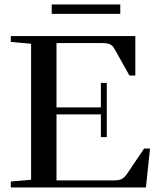

<svg xmlns="http://www.w3.org/2000/svg" viewBox="-20 -821 691 841"><path d="M206.5 -760.3V-801.3H506.8V-760.3ZM27.3 0V-25.9L116.2 -33.7V-629.4L27.3 -637.2V-663.1H572.8V-490.2H546.9L482.4 -605.5Q474.1 -620.6 462.9 -626.5Q451.7 -632.3 428.7 -632.3H227.5V-350.6H421.9V-458H447.8V-220.2H421.9V-319.8H227.5V-30.8H476.6Q501.5 -30.8 513.2 -36.9Q524.9 -43 535.6 -58.1L611.3 -170.4H637.2L619.1 0Z"/></svg>

Font: Elstob Medium
Style: Regular
Weight: 500
Designer: Peter S. Baker
Version: Version 1.015